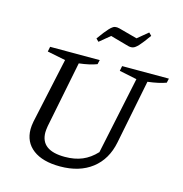

<svg xmlns="http://www.w3.org/2000/svg" viewBox="-126 -993 1067 1118"><g transform="rotate(15 408.0 -434.0)"><path d="M335 10Q230 10 172 -34Q114 -78 114 -156Q114 -175 119 -202L204 -596L94 -618L100 -648H399L393 -622Q353 -606 286 -598L206 -198Q204 -185 203 -176Q202 -167 202 -160Q202 -51 348 -51Q407 -51 452.5 -70Q498 -89 536 -130L634 -596L528 -618L534 -648H816L810 -622Q767 -606 700 -598L623 -212Q602 -106 527 -48Q452 10 335 10ZM364 -749 348 -765Q383 -814 402.5 -834.5Q422 -855 434.5 -857.5Q447 -860 462 -856L573 -826L636 -878L652 -862Q618 -814 599 -793.5Q580 -773 566.5 -769.5Q553 -766 538 -770L427 -801Z"/></g></svg>

Font: Piazzolla SC
Style: Italic
Weight: 400
Italic angle: -11.3°
Designer: Juan Pablo del Peral
Foundry: Huerta Tipografica
Version: Version 1.330